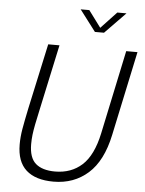

<svg xmlns="http://www.w3.org/2000/svg" viewBox="-62 -993 793 1052"><g transform="rotate(5 334.5 -467.0)"><path d="M570.5 -274Q540 -129 462 -59.8Q384 9.5 272 9.5Q173 9.5 121.5 -36.8Q70 -83 70 -178Q70 -219 77.5 -262.8Q85 -306.5 100 -378L178 -737.5H240L162 -375Q151.5 -327.5 145 -294.5Q138.5 -261.5 135.5 -236.2Q132.5 -211 132.5 -185Q132.5 -110 169 -78.2Q205.5 -46.5 275.5 -46.5Q364.5 -46.5 424 -100.5Q483.5 -154.5 509.5 -276.5L607 -737.5H669ZM338.5 -944H386L454 -852.5L540 -944H590.5L477 -827.5H427Z"/></g></svg>

Font: Epilogue Light
Style: Italic
Weight: 300
Italic angle: -12°
Designer: Tyler Finck
Foundry: Etcetera Type Co
Version: Version 2.111; ttfautohint (v1.8.3)